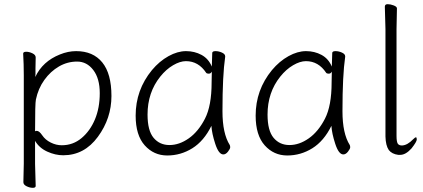

<svg xmlns="http://www.w3.org/2000/svg" viewBox="-20 -729 2025 920"><path d="M92 144 94 55V-368Q94 -421 91 -472Q91 -481 105.5 -481Q120 -481 135.5 -473.5Q151 -466 151 -454Q151 -454 150 -401Q150 -401 150 -372L149 -360Q184 -435 267 -468Q306 -484 345 -484Q426 -484 470 -430Q514 -376 514 -269Q514 -162 449 -73.5Q384 15 283 15Q245 15 206.5 -2.5Q168 -20 148 -54V56L151 162Q151 171 137 171Q123 171 107.5 163.5Q92 156 92 144ZM148 -100Q152 -102 156 -102Q168 -102 182.5 -80.5Q197 -59 223 -46Q249 -33 276 -33Q330 -33 371 -67.5Q412 -102 435 -157Q458 -212 458 -282.5Q458 -353 427 -393.5Q396 -434 349.5 -434Q303 -434 262.5 -410.5Q222 -387 192.5 -346Q163 -305 152 -252Q148 -235 148 -100Z M1059 -457Q1046 -368 1046 -196Q1046 -89 1081 -34Q1083 -30 1083 -23Q1083 -16 1072.5 -2.5Q1062 11 1050 11Q1028 11 1011.5 -39.5Q995 -90 993 -126Q957 -53 901.5 -18.5Q846 16 781.5 16Q717 16 673.5 -32.5Q630 -81 630 -175Q630 -298 708 -393Q744 -436 787.5 -460Q831 -484 871.5 -484Q912 -484 945.5 -466Q979 -448 995 -410Q997 -456 997 -475Q997 -484 1012.5 -484Q1028 -484 1043.5 -477Q1059 -470 1059 -459ZM995 -386Q990 -376 980.5 -376Q971 -376 968 -380Q931 -436 871 -436Q843 -436 809.5 -416.5Q776 -397 748 -362Q687 -286 687 -180Q687 -103 716 -68.5Q745 -34 792 -34Q839 -34 884.5 -66Q930 -98 962 -160Q994 -222 994 -334Q994 -361 995 -386Z M1634 -457Q1621 -368 1621 -196Q1621 -89 1656 -34Q1658 -30 1658 -23Q1658 -16 1647.5 -2.5Q1637 11 1625 11Q1603 11 1586.5 -39.5Q1570 -90 1568 -126Q1532 -53 1476.5 -18.5Q1421 16 1356.5 16Q1292 16 1248.5 -32.5Q1205 -81 1205 -175Q1205 -298 1283 -393Q1319 -436 1362.5 -460Q1406 -484 1446.5 -484Q1487 -484 1520.5 -466Q1554 -448 1570 -410Q1572 -456 1572 -475Q1572 -484 1587.5 -484Q1603 -484 1618.5 -477Q1634 -470 1634 -459ZM1570 -386Q1565 -376 1555.5 -376Q1546 -376 1543 -380Q1506 -436 1446 -436Q1418 -436 1384.5 -416.5Q1351 -397 1323 -362Q1262 -286 1262 -180Q1262 -103 1291 -68.5Q1320 -34 1367 -34Q1414 -34 1459.5 -66Q1505 -98 1537 -160Q1569 -222 1569 -334Q1569 -361 1570 -386Z M1887 -39Q1894 -32 1905 -32H1907Q1932 -33 1960 -62Q1969 -71 1973 -71Q1977 -71 1977 -60.5Q1977 -50 1952 -18Q1924 13 1898 13H1888Q1858 9 1843 -10Q1828 -32 1827 -75V-590L1824 -697Q1824 -709 1837.5 -709Q1851 -709 1866.5 -703Q1882 -697 1882 -689L1880 -590V-78Q1880 -48 1887 -39Z"/></svg>

Font: LXGW WenKai Lite Light
Style: Regular
Weight: 300
Designer: LXGW / Fontworks Inc.
Foundry: LXGW / Fontworks Inc.
Version: Version 1.511; March 25, 2025